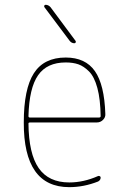

<svg xmlns="http://www.w3.org/2000/svg" viewBox="-20 -770 540 800"><path d="M253.9 -509.8Q175.8 -509.8 138.7 -456.5Q101.6 -403.3 98.6 -286.1Q98.6 -280.3 104.5 -280.3H392.6Q398.4 -280.3 399.4 -285.2Q398.4 -356.4 385.7 -403.3Q373 -450.2 351.1 -472.2Q329.1 -494.1 306.6 -502Q284.2 -509.8 253.9 -509.8ZM268.6 9.8Q78.1 9.8 79.1 -259.8Q79.1 -399.4 121.1 -464.8Q163.1 -530.3 253.9 -530.3Q335.9 -530.3 375.5 -473.6Q415 -417 418.9 -294.9Q419.9 -281.2 409.2 -270.5Q398.4 -259.8 383.8 -259.8H104.5Q99.6 -259.8 98.6 -255.9Q99.6 -129.9 141.1 -69.8Q182.6 -9.8 268.6 -9.8Q328.1 -9.8 387.7 -36.1Q391.6 -38.1 395.5 -36.1Q399.4 -34.2 399.4 -30.3Q399.4 -19.5 388.7 -13.7Q329.1 9.8 268.6 9.8ZM270.5 -599.6 165 -740.2Q163.1 -743.2 164.6 -746.6Q166 -750 169.9 -750Q181.6 -750 190.4 -740.2L294.9 -599.6Q296.9 -596.7 295.4 -593.3Q293.9 -589.8 290 -589.8Q278.3 -589.8 270.5 -599.6Z"/></svg>

Font: Rounded-X Mgen+ 1m thin
Style: Regular
Weight: 100
Designer: [Source Han Sans]
Ryoko NISHIZUKA  (kana & ideographs); Paul D. Hunt (Latin, Greek & Cyrillic); Wenlong ZHANG  (bopomofo
Version: Version 1.059.20150602